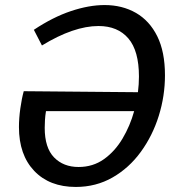

<svg xmlns="http://www.w3.org/2000/svg" viewBox="-20 -730 708 760"><path d="M280 10Q176 10 115.5 -53.5Q55 -117 55 -227Q55 -262 60.5 -301Q66 -340 74 -369L526 -365Q530 -397 530 -427Q530 -529 488 -578Q446 -627 370 -627Q272 -627 146 -550L114 -612Q189 -662 260.5 -686Q332 -710 394 -710Q464 -710 518 -679Q572 -648 602.5 -586.5Q633 -525 633 -432Q633 -350 608.5 -271.5Q584 -193 537.5 -129Q491 -65 425.5 -27.5Q360 10 280 10ZM157 -224Q157 -145 194 -107Q231 -69 291 -69Q348 -69 391.5 -100Q435 -131 465 -181.5Q495 -232 511 -290H162Q159 -272 158 -255Q157 -238 157 -224Z"/></svg>

Font: Bitter Medium
Style: Italic
Weight: 500
Italic angle: -9°
Designer: Sol Matas, and Bitter project Authors
Foundry: Sol Matas
Version: Version 2.001